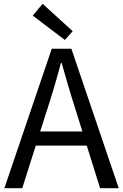

<svg xmlns="http://www.w3.org/2000/svg" viewBox="-20 -989 647 1009"><path d="M362 -825 204 -969 152 -907 321 -779ZM506 0H604L355 -733H252L3 0H97L168 -224H436ZM191 -298 227 -410C254 -494 277 -570 300 -658H304C328 -573 351 -494 378 -410L413 -298Z"/></svg>

Font: Spoqa Han Sans Neo Regular
Style: Regular
Weight: 400
Designer: [Spoqa Han Sans Neo] Dong-huui Kim  Younghwa Kang  Yujin Lee  [Noto Sans] Ryoko NISHIZUKA  (kana & ideographs); Paul D. 
Foundry: Spoqa (http://www.spoqa-han-sans.com)
Version: Version 1.000